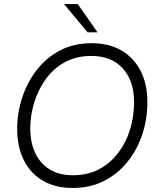

<svg xmlns="http://www.w3.org/2000/svg" viewBox="-20 -921 788 951"><path d="M340 10Q253 10 191.5 -26.5Q130 -63 97.5 -129Q65 -195 65 -282Q65 -362 90 -438Q115 -514 162.5 -575Q210 -636 278 -671.5Q346 -707 433 -707Q520 -707 581.5 -671Q643 -635 676.5 -570Q710 -505 710 -415Q710 -332 685 -256Q660 -180 612 -120Q564 -60 495.5 -25Q427 10 340 10ZM342 -53Q415 -53 471 -83Q527 -113 566 -164.5Q605 -216 624.5 -280.5Q644 -345 644 -415Q644 -521 588 -582.5Q532 -644 432 -644Q359 -644 302.5 -613.5Q246 -583 208 -531Q170 -479 150 -415Q130 -351 130 -284Q130 -215 154.5 -163Q179 -111 226 -82Q273 -53 342 -53ZM414 -761 297 -901H365L463 -761Z"/></svg>

Font: Hanken Grotesk Light
Style: Italic
Weight: 300
Italic angle: -8°
Designer: Alfredo Marco Pradil
Foundry: Hanken Design Co.
Version: Version 3.013